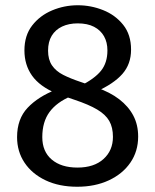

<svg xmlns="http://www.w3.org/2000/svg" viewBox="-20 -699 591 731"><path d="M276 -679Q326 -679 372.5 -660.5Q419 -642 449 -604.5Q479 -567 479 -510Q479 -455 446 -417.5Q413 -380 346 -350L284 -371Q340 -399 364.5 -429.5Q389 -460 389 -507Q389 -538 376 -561Q363 -584 338 -597Q313 -610 276 -610Q242 -610 216.5 -598Q191 -586 177 -563Q163 -540 163 -506Q163 -472 178 -450Q193 -428 220.5 -414Q248 -400 287 -387L325 -374L347 -366Q399 -348 434 -321Q469 -294 487.5 -259Q506 -224 506 -179Q506 -123 476.5 -80Q447 -37 394.5 -12.5Q342 12 274 12Q205 12 153.5 -12.5Q102 -37 73.5 -79.5Q45 -122 45 -177Q45 -246 85 -288.5Q125 -331 194 -358L251 -333Q196 -310 168.5 -272.5Q141 -235 141 -177Q141 -122 177 -91.5Q213 -61 275 -61Q338 -61 374 -93.5Q410 -126 410 -178Q410 -214 396 -238.5Q382 -263 350 -282Q318 -301 264 -319L217 -335L195 -343Q131 -370 102 -411Q73 -452 73 -507Q73 -564 102.5 -602Q132 -640 178.5 -659.5Q225 -679 276 -679Z"/></svg>

Font: Fira Sans Variable
Style: Regular
Weight: 400
Designer: Carrois Corporate & Edenspiekermann AG
Foundry: Carrois Corporate GbR & Edenspiekermann AG
Version: Version 4.202